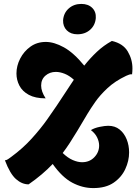

<svg xmlns="http://www.w3.org/2000/svg" viewBox="-20 -935 716 980"><path d="M456 25Q401 25 349 -2.5Q297 -30 249 -98Q198 -44 126 6Q92 6 61.5 -21Q31 -48 5 -117Q10 -117 15.5 -119.5Q21 -122 37 -134Q97 -178 142.5 -228.5Q188 -279 219.5 -323.5Q251 -368 269 -395Q297 -437 313 -461.5Q329 -486 339 -501Q349 -516 357 -528Q334 -549 310 -558.5Q286 -568 265 -568Q234 -568 212 -549Q190 -530 190 -498Q190 -468 213 -433Q160 -433 127 -451Q94 -469 79 -498Q64 -527 64 -560Q64 -599 83 -636Q102 -673 135.5 -697Q169 -721 214 -721Q256 -721 306 -693.5Q356 -666 410 -600Q440 -638 474.5 -670.5Q509 -703 551 -726Q608 -713 632 -672.5Q656 -632 656 -586Q656 -578 655.5 -570.5Q655 -563 654 -555Q653 -556 651.5 -556Q650 -556 650 -556Q641 -556 624 -548Q567 -521 528.5 -485Q490 -449 466 -414.5Q442 -380 427 -355Q397 -304 375.5 -268.5Q354 -233 336.5 -206Q319 -179 300 -154Q326 -129 351.5 -118Q377 -107 399 -107Q437 -107 461.5 -132.5Q486 -158 486 -192Q486 -212 476 -233Q466 -254 444 -271Q462 -282 489 -287.5Q516 -293 532 -293Q567 -293 590.5 -274Q614 -255 626.5 -224Q639 -193 639 -157Q639 -114 619.5 -72Q600 -30 560 -2.5Q520 25 456 25ZM375 -760Q341 -760 321 -780Q301 -800 302 -832Q305 -869 331 -892Q357 -915 395 -915Q430 -915 450.5 -895Q471 -875 469 -843Q466 -806 440 -783Q414 -760 375 -760Z"/></svg>

Font: Agbalumo
Style: Regular
Weight: 400
Designer: Raphael Alegbeleye
Foundry: Sorkin Type Co.
Version: Version 1.000; ttfautohint (v1.8.4)